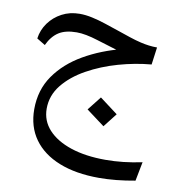

<svg xmlns="http://www.w3.org/2000/svg" viewBox="-75 -376 725 779"><g transform="rotate(10 288.0 13.0)"><path d="M397 257.3Q432.6 257.3 470.2 253.2Q507.8 249 546.9 240.7L531.7 319.3Q452.1 334 383.3 334Q287.6 334 219 306.6Q150.4 279.3 113.5 228Q76.7 176.8 76.7 105Q76.7 25.4 118.4 -34.4Q160.2 -94.2 231 -135Q301.8 -175.8 389.2 -197.8L389.6 -182.1Q333.5 -198.7 281 -215.3Q228.5 -231.9 192.9 -231.9Q146.5 -231.9 118.9 -214.1Q91.3 -196.3 73.7 -158.7L39.1 -179.7Q43.9 -215.3 64.9 -244.4Q85.9 -273.4 118.7 -290.8Q151.4 -308.1 191.9 -308.1Q216.3 -308.1 243.2 -302.2Q270 -296.4 298.1 -287.1Q326.2 -277.8 355 -268.1Q383.8 -258.3 408.4 -250Q433.1 -241.7 456.1 -236.3Q472.7 -232.4 489.5 -230.2Q506.3 -228 523.9 -228L514.2 -156.2Q447.8 -150.4 379.6 -131.1Q311.5 -111.8 253.9 -79.8Q196.3 -47.9 161.1 -4.2Q126 39.6 126 93.8Q126 143.6 159.4 180.2Q192.9 216.8 253.7 237.1Q314.5 257.3 397 257.3ZM365.2 124.5 290 68.4 335 11.2 409.7 67.4Z"/></g></svg>

Font: Markazi Text
Style: Regular
Weight: 400
Designer: Borna Izadpanah (Arabic designer), Fiona Ross (Arabic design director) and Florian Runge (Latin designer)
Foundry: Borna Izadpanah and Florian Runge
Version: Version 1.000